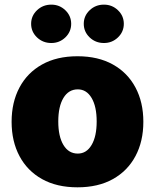

<svg xmlns="http://www.w3.org/2000/svg" viewBox="-20 -794 665 824"><path d="M312.5 9.9Q223.7 9.9 160.5 -25.4Q97.3 -60.7 63.6 -124.1Q29.8 -187.5 29.8 -271.3Q29.8 -355.1 63.6 -418.5Q97.3 -481.9 160.5 -517.2Q223.7 -552.6 312.5 -552.6Q401.3 -552.6 464.5 -517.2Q527.7 -481.9 561.4 -418.5Q595.2 -355.1 595.2 -271.3Q595.2 -187.5 561.4 -124.1Q527.7 -60.7 464.5 -25.4Q401.3 9.9 312.5 9.9ZM313.9 -134.9Q351.2 -134.9 373 -171.7Q394.9 -208.5 394.9 -272.7Q394.9 -337 373 -373.8Q351.2 -410.5 313.9 -410.5Q274.5 -410.5 252.3 -373.8Q230.1 -337 230.1 -272.7Q230.1 -208.5 252.3 -171.7Q274.5 -134.9 313.9 -134.9ZM200.3 -609.4Q164.1 -609.4 138.8 -633.5Q113.6 -657.7 113.6 -691.8Q113.6 -725.9 138.8 -750Q164.1 -774.1 200.3 -774.1Q235.4 -774.1 260.5 -750Q285.5 -725.9 285.5 -691.8Q285.5 -657.7 260.5 -633.5Q235.4 -609.4 200.3 -609.4ZM426.1 -609.4Q389.9 -609.4 364.7 -633.5Q339.5 -657.7 339.5 -691.8Q339.5 -725.9 364.7 -750Q389.9 -774.1 426.1 -774.1Q461.3 -774.1 486.3 -750Q511.4 -725.9 511.4 -691.8Q511.4 -657.7 486.3 -633.5Q461.3 -609.4 426.1 -609.4Z"/></svg>

Font: Inter UI Black
Style: Regular
Weight: 900
Designer: Rasmus Andersson
Foundry: rsms
Version: 3.2;8d6f07862